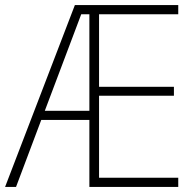

<svg xmlns="http://www.w3.org/2000/svg" viewBox="-21 -734 752 754"><path d="M679 0H330V-263H141L42 0H-1L273 -714H679V-678H368V-393H662V-358H368V-36H679ZM155 -299H330V-678H298Z"/></svg>

Font: Noto Sans Sinhala SemiCondensed ExtraLight
Style: Regular
Weight: 200
Width: 4
Designer: Jelle Bosma - Monotype Design Team
Foundry: Monotype Imaging Inc.
Version: Version 2.006; ttfautohint (v1.8.4.7-5d5b)